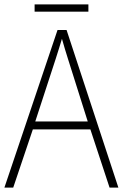

<svg xmlns="http://www.w3.org/2000/svg" viewBox="-20 -851 557 871"><path d="M381 -831H137V-798H381ZM477 0H517L282 -715H241L0 0H40L129 -264H390ZM288 -585 378 -300H140L233 -585C242 -614 252 -644 261 -675C270 -642 280 -611 288 -585Z"/></svg>

Font: Noto Sans Thai Looped SemiCondensed ExtraLight
Style: Regular
Weight: 200
Width: 4
Designer: Sasikarn Vongin, Ben Mitchell
Foundry: The Fontpad Ltd
Version: Version 1.001